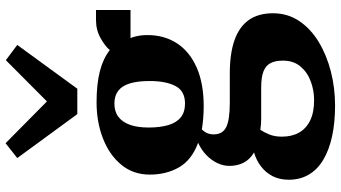

<svg xmlns="http://www.w3.org/2000/svg" viewBox="-281 -645 1195 673"><g transform="rotate(-90 316.5 -308.5)"><path d="M283.5 268.5Q223 268.5 175 258Q127 247.5 93 227.2Q59 207 41 176.5Q23 146 23 106Q23 74.5 35.2 50.2Q47.5 26 69.2 9.2Q91 -7.5 118.5 -15.5Q93.5 -30.5 82.5 -52.5Q71.5 -74.5 71.5 -102Q71.5 -123.5 81.5 -144.5Q91.5 -165.5 109.8 -183Q128 -200.5 152.5 -211.5Q92 -234 66.5 -278.5Q41 -323 41 -380.5Q41 -439.5 75.8 -481.2Q110.5 -523 168 -545.2Q225.5 -567.5 294.5 -567.5Q359 -567.5 404 -555.8Q449 -544 477.5 -521Q489.5 -536.5 518.5 -553Q547.5 -569.5 582.5 -569.5H618V-448.5H519.5Q523 -440.5 525.2 -431Q527.5 -421.5 528.8 -411.5Q530 -401.5 530 -390.5Q530.5 -331 501.5 -286.2Q472.5 -241.5 416.8 -216.8Q361 -192 280.5 -192Q258 -192 237.5 -193.8Q217 -195.5 199.5 -198.5Q190.5 -189.5 186.2 -179.5Q182 -169.5 182 -156.5Q182 -126 207.2 -113.2Q232.5 -100.5 293.5 -100.5H396.5Q465.5 -100.5 512.2 -84Q559 -67.5 582.8 -34Q606.5 -0.5 606.5 51Q606.5 102 579.5 142.5Q552.5 183 506.2 211Q460 239 402.2 253.8Q344.5 268.5 283.5 268.5ZM302 195Q336 195 367.8 183.2Q399.5 171.5 420 147.2Q440.5 123 440.5 85.5Q440.5 58.5 431.5 41.8Q422.5 25 401.8 17.2Q381 9.5 346.5 9.5H238Q227.5 9.5 217.2 8.8Q207 8 198 6.5Q189 20 181.5 38.5Q174 57 174 82.5Q174 117 188.2 142.2Q202.5 167.5 230.8 181.2Q259 195 302 195ZM290 -257.5Q334 -257.5 351.5 -291Q369 -324.5 369 -381Q369 -424 360.5 -451.2Q352 -478.5 334.5 -491.8Q317 -505 290 -505Q262 -505 243.5 -491Q225 -477 215.5 -450.5Q206 -424 206 -385Q206 -345 214.5 -316.2Q223 -287.5 241.5 -272.5Q260 -257.5 290 -257.5ZM253 -635 99 -845.5 151 -886.5 297.5 -741.5 442 -885.5 495.5 -845.5 342 -635Z"/></g></svg>

Font: Merriweather 24pt Black
Style: Regular
Weight: 900
Designer: Eben Sorkin
Foundry: Eben Sorkin
Version: Version 2.100